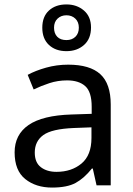

<svg xmlns="http://www.w3.org/2000/svg" viewBox="-20 -837 601 867"><path d="M288 -545Q386 -545 433 -502Q480 -459 480 -365V0H416L399 -76H395Q360 -32 321.5 -11Q283 10 215 10Q142 10 94 -28.5Q46 -67 46 -149Q46 -229 109 -272.5Q172 -316 303 -320L394 -323V-355Q394 -422 365 -448Q336 -474 283 -474Q241 -474 203 -461.5Q165 -449 132 -433L105 -499Q140 -518 188 -531.5Q236 -545 288 -545ZM314 -259Q214 -255 175.5 -227Q137 -199 137 -148Q137 -103 164.5 -82Q192 -61 235 -61Q303 -61 348 -98.5Q393 -136 393 -214V-262ZM280 -606Q231 -606 201 -634Q171 -662 171 -712Q171 -762 201 -789.5Q231 -817 280 -817Q327 -817 359 -789.5Q391 -762 391 -713Q391 -662 359.5 -634Q328 -606 280 -606ZM280 -656Q305 -656 320.5 -671Q336 -686 336 -712Q336 -738 320 -753Q304 -768 280 -768Q256 -768 240 -753Q224 -738 224 -712Q224 -686 238.5 -671Q253 -656 280 -656Z"/></svg>

Font: Noto Sans Old South Arabian
Style: Regular
Weight: 400
Designer: Monotype Design Team
Foundry: Monotype Imaging Inc.
Version: Version 2.001; ttfautohint (v1.8.4.7-5d5b)